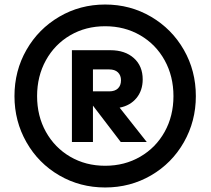

<svg xmlns="http://www.w3.org/2000/svg" viewBox="-20 -807 931 849"><path d="M298 -585H468Q533 -585 572 -550Q611 -515 611 -456Q611 -407 583.5 -373.5Q556 -340 509 -331L629 -179H514L391 -340V-179H298ZM445 -787Q556 -787 648 -733Q740 -679 793 -586.5Q846 -494 846 -382Q846 -271 793 -178Q740 -85 648 -31.5Q556 22 445 22Q334 22 242 -31.5Q150 -85 97 -178Q44 -271 44 -382Q44 -494 97 -586.5Q150 -679 242 -733Q334 -787 445 -787ZM445 -74Q531 -74 600 -114Q669 -154 708 -224Q747 -294 747 -382Q747 -470 708 -540.5Q669 -611 600 -651Q531 -691 445 -691Q359 -691 290.5 -651Q222 -611 183 -540.5Q144 -470 144 -382Q144 -294 183 -224Q222 -154 290.5 -114Q359 -74 445 -74ZM463 -403Q488 -403 501.5 -416Q515 -429 515 -452Q515 -474 501.5 -487Q488 -500 463 -500H391V-403Z"/></svg>

Font: Application
Style: Bold
Weight: 700
Designer: Wei Huang
Foundry: Wei Huang
Version: Version 0.012